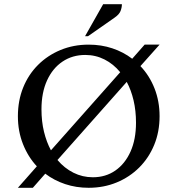

<svg xmlns="http://www.w3.org/2000/svg" viewBox="-20 -882 843 912"><path d="M65 10 155 -92Q113 -137 89 -198Q65 -259 65 -330Q65 -404 90 -466Q115 -528 160.5 -573.5Q206 -619 267.5 -644.5Q329 -670 401 -670Q461 -670 513.5 -652.5Q566 -635 608 -603L667 -670H738L647 -568Q690 -523 714 -462Q738 -401 738 -330Q738 -256 712.5 -194Q687 -132 641.5 -86.5Q596 -41 534.5 -15.5Q473 10 401 10Q342 10 289.5 -7.5Q237 -25 195 -57L136 10ZM177 -363Q177 -305 189 -256Q201 -207 222 -168L551 -539Q519 -578 476.5 -599.5Q434 -621 385 -621Q324 -621 277 -589.5Q230 -558 203.5 -500Q177 -442 177 -363ZM421 -40Q482 -40 528 -72Q574 -104 600 -162Q626 -220 626 -299Q626 -356 614.5 -405Q603 -454 582 -493L253 -122Q286 -83 329 -61.5Q372 -40 421 -40ZM384 -710 470 -862H559Q559 -846 552.5 -829.5Q546 -813 524 -798L398 -710Z"/></svg>

Font: Spectral Medium
Style: Regular
Weight: 500
Designer: Jean-Baptiste Levee
Foundry: Production Type
Version: Version 2.001